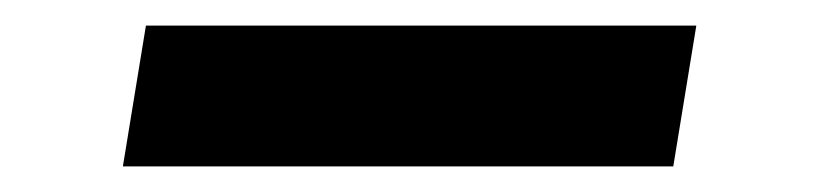

<svg xmlns="http://www.w3.org/2000/svg" viewBox="-20 -415 640 150"><path d="M76 -285 94 -395H524L506 -285Z"/></svg>

Font: Iosevka Slab XBdEx
Style: Italic
Weight: 800
Width: 7
Italic angle: -9°
Monospace: yes
Designer: Belleve Invis
Foundry: Belleve Invis
Version: Version 11.1.1; ttfautohint (v1.8.3)